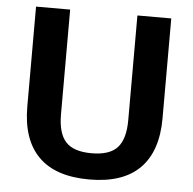

<svg xmlns="http://www.w3.org/2000/svg" viewBox="-51 -741 806 802"><g transform="rotate(5 352.0 -340.0)"><path d="M68 -271V-690H211V-251Q211 -172 243.5 -136Q276 -100 352 -100Q428 -100 460.5 -136Q493 -172 493 -251V-690H635V-271Q635 -133 564 -61.5Q493 10 352 10Q210 10 139 -61.5Q68 -133 68 -271Z"/></g></svg>

Font: Mozilla Text BETA
Style: Bold
Weight: 700
Designer: Studio DRAMA
Foundry: Studio DRAMA
Version: Version 0.100